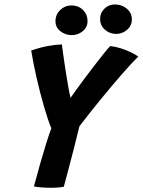

<svg xmlns="http://www.w3.org/2000/svg" viewBox="-20 -866 658 886"><path d="M217 -274Q209.5 -291 200.8 -317.2Q192 -343.5 182.8 -375Q173.5 -406.5 164.8 -441Q156 -475.5 148.2 -509.8Q140.5 -544 134.2 -575.8Q128 -607.5 124 -633Q168.5 -648 204.5 -654.2Q240.5 -660.5 265.5 -661Q266.5 -652.5 269.5 -630.5Q272.5 -608.5 276.8 -579.2Q281 -550 286 -519Q291 -488 296 -460.2Q301 -432.5 305.5 -414.5Q314 -426.5 331 -450.2Q348 -474 370 -503.5Q392 -533 414.8 -562.5Q437.5 -592 457 -616.5Q476.5 -641 488.5 -653.5Q512.5 -651 537.5 -643Q562.5 -635 583.8 -624.8Q605 -614.5 618 -605Q588 -575.5 545.8 -527.2Q503.5 -479 452.5 -417Q401.5 -355 346.5 -283.5Q340.5 -259 332.8 -228.2Q325 -197.5 317.8 -168.8Q310.5 -140 305.5 -121.5Q300 -99.5 293.2 -74.2Q286.5 -49 281.2 -29.8Q276 -10.5 274.5 -4.5Q268 -2.5 250.8 -1Q233.5 0.5 213.5 0.5Q192 0.5 171.2 -1.2Q150.5 -3 136.5 -5.5Q150.5 -58 165.2 -110Q180 -162 193.5 -205.2Q207 -248.5 217 -274ZM310.5 -704Q281.5 -704 258.8 -721.8Q236 -739.5 236 -768Q236 -799 258 -820Q280 -841 309.5 -841Q342 -841 363 -820Q384 -799 384 -768.5Q384 -740.5 362 -722.2Q340 -704 310.5 -704ZM516 -709.5Q486 -709.5 464 -729.2Q442 -749 442 -778Q442 -807 462 -826.2Q482 -845.5 510.5 -845.5Q542 -845.5 565.2 -826Q588.5 -806.5 588.5 -776.5Q588.5 -756 577.8 -741Q567 -726 550.5 -717.8Q534 -709.5 516 -709.5Z"/></svg>

Font: Grandstander Thin SemiBold
Style: Italic
Weight: 600
Italic angle: -15°
Version: Version 1.200